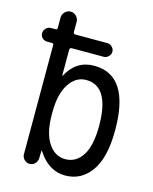

<svg xmlns="http://www.w3.org/2000/svg" viewBox="-114 -826 729 913"><g transform="rotate(15 250.0 -370.0)"><path d="M159.2 -264.6V-254.9Q159.2 -164.1 191.4 -114.7Q223.6 -65.4 275.4 -65.4Q328.1 -65.4 359.4 -113.8Q390.6 -162.1 390.6 -259.8Q390.6 -455.1 275.4 -455.1Q224.6 -455.1 191.9 -405.3Q159.2 -355.5 159.2 -264.6ZM47.9 -583Q34.2 -583 24.4 -592.3Q14.6 -601.6 14.6 -615.7Q14.6 -629.9 24.9 -640.1Q35.2 -650.4 47.9 -650.4H72.3Q80.1 -650.4 80.1 -658.2V-710Q80.1 -725.6 91.8 -737.8Q103.5 -750 119.6 -750Q135.7 -750 147.5 -738.3Q159.2 -726.6 159.2 -710V-661.1Q159.2 -650.4 169.9 -650.4H326.2Q339.8 -650.4 350.1 -640.1Q360.4 -629.9 360.4 -616.2Q360.4 -603.5 350.1 -593.3Q339.8 -583 326.2 -583H169.9Q159.2 -583 159.2 -572.3V-446.3Q159.2 -445.3 160.2 -445.3Q162.1 -445.3 162.1 -446.3Q206.1 -530.3 294.9 -530.3Q469.7 -530.3 469.7 -259.8Q469.7 -125 421.9 -57.6Q374 9.8 294.9 9.8Q212.9 9.8 159.2 -74.2Q159.2 -75.2 157.2 -75.2Q156.2 -75.2 156.2 -74.2L155.3 -37.1Q154.3 -21.5 143.6 -10.7Q132.8 0 117.2 0Q102.5 0 91.3 -11.2Q80.1 -22.5 80.1 -37.1V-575.2Q80.1 -583 72.3 -583Z"/></g></svg>

Font: Rounded-X Mgen+ 1m regular
Style: Regular
Weight: 400
Designer: [Source Han Sans]
Ryoko NISHIZUKA  (kana & ideographs); Paul D. Hunt (Latin, Greek & Cyrillic); Wenlong ZHANG  (bopomofo
Version: Version 1.059.20150602